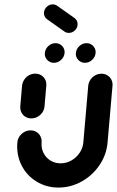

<svg xmlns="http://www.w3.org/2000/svg" viewBox="-20 -856 536 880"><path d="M123.7 -313.3Q108.5 -313.3 96.5 -320.7Q84.4 -328.1 78.1 -340.9Q71.9 -353.7 73 -368.9L81.1 -463Q82.6 -478.1 91.1 -490.9Q99.6 -503.7 113 -511.1Q126.3 -518.5 141.5 -518.5Q156.7 -518.5 168.9 -511.1Q181.1 -503.7 187.4 -490.9Q193.7 -478.1 192.2 -463L184.1 -368.9Q183 -353.7 174.3 -340.9Q165.6 -328.1 152.2 -320.7Q138.9 -313.3 123.7 -313.3ZM444.8 -518.1Q460 -518.1 472.2 -510.7Q484.4 -503.3 490.7 -490.6Q497 -477.8 495.6 -462.6L473 -203Q468.1 -146.3 435.9 -98.9Q403.7 -51.5 353.7 -23.9Q303.7 3.7 248.1 3.7Q192.6 3.7 147.4 -23.9Q102.2 -51.5 78.5 -98.9Q54.8 -146.3 59.6 -203Q60.7 -218.1 69.4 -230.9Q78.1 -243.7 91.5 -251.1Q104.8 -258.5 120 -258.5Q135.2 -258.5 147.2 -251.1Q159.3 -243.7 165.6 -230.9Q171.9 -218.1 170.7 -203Q168.5 -177 179.4 -155Q190.4 -133 211.1 -120.2Q231.9 -107.4 257.8 -107.4Q283.7 -107.4 306.7 -120.2Q329.6 -133 344.6 -155Q359.6 -177 361.9 -203L384.4 -462.6Q385.9 -477.8 394.4 -490.6Q403 -503.3 416.3 -510.7Q429.6 -518.1 444.8 -518.1ZM327.8 -613Q329.3 -631.5 343.7 -644.8Q358.1 -658.1 376.7 -658.1Q388.9 -658.1 398.7 -652Q408.5 -645.9 413.9 -635.6Q419.3 -625.2 418.1 -613Q416.7 -594.8 402.2 -581.5Q387.8 -568.1 369.3 -568.1Q357.4 -568.1 347.4 -574.3Q337.4 -580.4 332 -590.7Q326.7 -601.1 327.8 -613ZM185.6 -613Q187 -631.5 201.5 -644.8Q215.9 -658.1 234.4 -658.1Q246.7 -658.1 256.5 -652Q266.3 -645.9 271.7 -635.6Q277 -625.2 275.9 -613Q274.4 -594.8 260 -581.5Q245.6 -568.1 227 -568.1Q215.2 -568.1 205.2 -574.3Q195.2 -580.4 189.8 -590.7Q184.4 -601.1 185.6 -613ZM181.5 -798.9Q183 -814.1 194.6 -825Q206.3 -835.9 221.5 -835.9Q233.3 -835.9 241.9 -829.6L322.6 -772.6Q329.3 -767.4 332.8 -759.4Q336.3 -751.5 335.6 -742.2Q334.4 -727 322.6 -716.1Q310.7 -705.2 295.6 -705.2Q283.7 -705.2 275.2 -711.5L194.8 -768.5Q187.8 -773.7 184.3 -781.7Q180.7 -789.6 181.5 -798.9Z"/></svg>

Font: 26F Galaxy Sans Oblique
Style: Regular
Weight: 400
Italic angle: -5°
Designer: C₂₉H₂₅N₃O₅
Version: Version 1.200;FEAKit 1.0